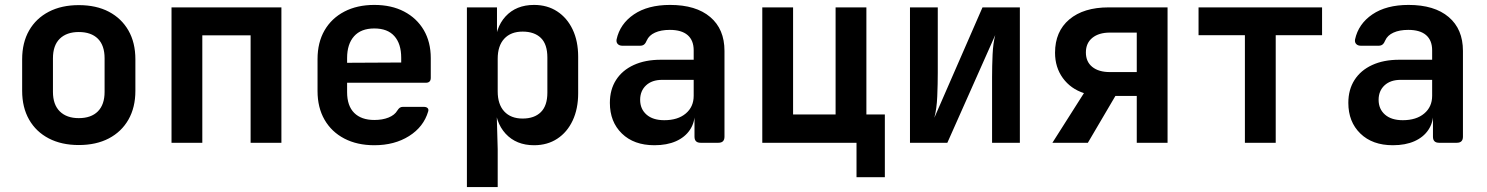

<svg xmlns="http://www.w3.org/2000/svg" viewBox="-20 -580 6040 780"><path d="M300 9.2Q229.9 9.2 178.2 -17.7Q126.5 -44.6 98.2 -94.1Q70 -143.6 70 -210.8V-339.2Q70 -406.8 98.2 -456.1Q126.5 -505.4 178.2 -532.3Q229.9 -559.2 300 -559.2Q371.1 -559.2 422.3 -532.3Q473.5 -505.4 501.8 -456.1Q530 -406.8 530 -339.2V-210.8Q530 -143.6 501.8 -94.1Q473.5 -44.6 422.1 -17.7Q370.7 9.2 300 9.2ZM300 -100.1Q350.2 -100.1 377.6 -127.5Q404.9 -155 404.9 -206.7V-343.3Q404.9 -395.6 377.6 -422.8Q350.2 -449.9 300 -449.9Q250.8 -449.9 222.9 -422.8Q195.1 -395.6 195.1 -343.3V-206.7Q195.1 -155 222.9 -127.5Q250.8 -100.1 300 -100.1Z M676.8 0V-550H1123.2V0H998.1V-436.4H801.9V0Z M1500.6 10Q1430.9 10 1378.9 -17.1Q1326.9 -44.2 1298.4 -93.7Q1270 -143.2 1270 -210V-340Q1270 -407.2 1298.4 -456.5Q1326.9 -505.8 1378.9 -532.9Q1430.9 -560 1500.6 -560Q1570.3 -560 1621.7 -533.1Q1673.1 -506.2 1701.6 -457.8Q1730 -409.3 1730 -344.1V-263.8Q1730 -243.8 1710 -243.8H1390.1V-205.9Q1390.1 -150.1 1419 -121.3Q1447.9 -92.6 1500.6 -92.6Q1534.1 -92.6 1558.7 -102.6Q1583.4 -112.6 1594.2 -131Q1598.8 -138.4 1603.8 -142.1Q1608.8 -145.9 1616.8 -145.9H1701.1Q1712.1 -145.9 1717.1 -140.9Q1722.1 -135.9 1719.5 -127.3Q1701 -64.5 1641.9 -27.3Q1582.8 10 1500.6 10ZM1609.9 -315.3V-345.3Q1609.9 -402.1 1582.2 -433.2Q1554.6 -464.4 1500.6 -464.4Q1446.6 -464.4 1418.4 -432.7Q1390.1 -401 1390.1 -344.1V-324.9L1618.6 -326.1Z M1876.8 180V-550H1999V-439.1H2026.9L1990.8 -386.6Q1990.8 -466.5 2033.8 -513.3Q2076.9 -560 2149.6 -560Q2203.4 -560 2243.6 -533.7Q2283.8 -507.5 2306.3 -460.3Q2328.8 -413.1 2328.8 -349.6V-200.9Q2328.8 -137.9 2306.5 -90.4Q2284.2 -42.9 2244 -16.5Q2203.8 10 2149.6 10Q2077.3 10 2034 -36.9Q1990.8 -83.9 1990.8 -163.4L2026.9 -110.3H1998.1L2001.9 25.9V180ZM2103.2 -98.4Q2150.8 -98.4 2177.3 -124.6Q2203.7 -150.8 2203.7 -203.8V-346.2Q2203.7 -400.2 2177.3 -425.9Q2150.8 -451.6 2103.2 -451.6Q2055.2 -451.6 2028.5 -422.7Q2001.9 -393.9 2001.9 -341.2V-208.8Q2001.9 -156.1 2028.5 -127.3Q2055.2 -98.4 2103.2 -98.4Z M2638.5 10Q2555.3 10 2506.5 -37.5Q2457.6 -85 2457.6 -162Q2457.6 -215.9 2482.7 -255.1Q2507.7 -294.3 2554.3 -315.8Q2600.9 -337.3 2664.4 -337.3H2798.1V-375.6Q2798.1 -416.1 2773.5 -437.4Q2748.9 -458.6 2701 -458.6Q2665.4 -458.6 2640.9 -447.5Q2616.5 -436.4 2607.5 -415.7Q2603.3 -405 2597.1 -399.6Q2591 -394.2 2580.2 -394.2H2508.6Q2496.2 -394.2 2489.6 -401.2Q2482.9 -408.1 2484.9 -419.9Q2498.5 -482.9 2555.2 -521.5Q2611.9 -560 2702.2 -560Q2807.4 -560 2865.3 -510.8Q2923.2 -461.7 2923.2 -373.3V-24.7Q2923.2 0 2898.5 0H2826.1Q2801.4 0 2801.4 -24.7V-105.3H2781.2L2802.8 -122.9Q2802.8 -82.3 2782.8 -52.5Q2762.8 -22.6 2726.1 -6.3Q2689.4 10 2638.5 10ZM2678.7 -91.7Q2733.6 -91.7 2765.8 -118.8Q2798.1 -145.8 2798.1 -190.9V-255.6H2670.3Q2628.6 -255.6 2604.6 -233.2Q2580.6 -210.8 2580.6 -174.4Q2580.6 -137.1 2606.5 -114.4Q2632.3 -91.7 2678.7 -91.7Z M3459.6 140V0H3076.8V-550H3201.9V-115.1H3374.6V-550H3499.7V-115.1H3574.7V140Z M3676.8 0V-550H3789.7V-283.8Q3789.7 -239.1 3787.6 -188.7Q3785.5 -138.3 3775.8 -101.7L3971.4 -550H4123.2V0H4010.3V-266.6Q4010.3 -311.7 4012.4 -358.3Q4014.5 -404.9 4023.1 -437.4L3828.6 0Z M4255.4 0 4383.5 -201.7Q4329.6 -219.2 4297.8 -262.8Q4266.1 -306.5 4266.1 -365.7Q4266.1 -452.1 4324.1 -501.1Q4382.2 -550 4483.6 -550H4723.2V0H4598.1V-190.4H4511.4L4399.5 0ZM4488.9 -287.2H4598.1V-447.6H4488.9Q4444 -447.6 4417.7 -426.3Q4391.4 -405 4391.4 -366.9Q4391.4 -329.1 4417.4 -308.2Q4443.4 -287.2 4488.9 -287.2Z M5037.4 0V-437H4849.1V-550H5350.9V-437H5162.6V0Z M5638.5 10Q5555.3 10 5506.5 -37.5Q5457.6 -85 5457.6 -162Q5457.6 -215.9 5482.7 -255.1Q5507.7 -294.3 5554.3 -315.8Q5600.9 -337.3 5664.4 -337.3H5798.1V-375.6Q5798.1 -416.1 5773.5 -437.4Q5748.9 -458.6 5701 -458.6Q5665.4 -458.6 5640.9 -447.5Q5616.5 -436.4 5607.5 -415.7Q5603.3 -405 5597.1 -399.6Q5591 -394.2 5580.2 -394.2H5508.6Q5496.2 -394.2 5489.6 -401.2Q5482.9 -408.1 5484.9 -419.9Q5498.5 -482.9 5555.2 -521.5Q5611.9 -560 5702.2 -560Q5807.4 -560 5865.3 -510.8Q5923.2 -461.7 5923.2 -373.3V-24.7Q5923.2 0 5898.5 0H5826.1Q5801.4 0 5801.4 -24.7V-105.3H5781.2L5802.8 -122.9Q5802.8 -82.3 5782.8 -52.5Q5762.8 -22.6 5726.1 -6.3Q5689.4 10 5638.5 10ZM5678.7 -91.7Q5733.6 -91.7 5765.8 -118.8Q5798.1 -145.8 5798.1 -190.9V-255.6H5670.3Q5628.6 -255.6 5604.6 -233.2Q5580.6 -210.8 5580.6 -174.4Q5580.6 -137.1 5606.5 -114.4Q5632.3 -91.7 5678.7 -91.7Z"/></svg>

Font: Pitagon Sans Mono
Style: Regular
Weight: 400
Monospace: yes
Designer: Travis Tran
Foundry: Pitagon
Version: Version 1.001;gftools[0.9.26]